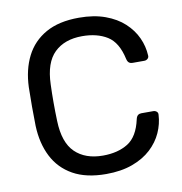

<svg xmlns="http://www.w3.org/2000/svg" viewBox="-81 -786 827 871"><g transform="rotate(-10 333.0 -350.0)"><path d="M339 10Q247 10 186.5 -24Q126 -58 95 -119Q64 -180 61 -261Q60 -302 60 -349Q60 -396 61 -439Q64 -520 95 -581Q126 -642 186.5 -676Q247 -710 339 -710Q408 -710 460 -691Q512 -672 546.5 -640Q581 -608 599 -568.5Q617 -529 619 -487Q620 -478 613.5 -472Q607 -466 598 -466H543Q534 -466 527.5 -471Q521 -476 518 -489Q501 -567 454.5 -596Q408 -625 339 -625Q258 -625 211 -579.5Q164 -534 161 -434Q158 -352 161 -266Q164 -166 211 -120.5Q258 -75 339 -75Q408 -75 454.5 -104Q501 -133 518 -211Q521 -224 527.5 -229Q534 -234 543 -234H598Q607 -234 613.5 -228.5Q620 -223 619 -214Q617 -172 599 -132Q581 -92 546.5 -60Q512 -28 460 -9Q408 10 339 10Z"/></g></svg>

Font: DVN-Rubik
Style: Regular
Weight: 400
Designer: Hubert and Fischer
Foundry: Hubert & Fischer
Version: Version 2.102